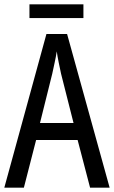

<svg xmlns="http://www.w3.org/2000/svg" viewBox="-20 -873 530 893"><path d="M399 0 341 -222H148L91 0H0L196 -715H292L490 0ZM322 -301 264 -530Q259 -553 253 -582.5Q247 -612 244 -634Q240 -608 234 -581Q228 -554 223 -530L166 -301ZM368 -853V-789H117V-853Z"/></svg>

Font: Avrile Sans Condensed
Style: Regular
Weight: 400
Width: 3
Designer: Monotype Design Team
Foundry: Monotype Imaging Inc.
Version: Version 2.001;September 10, 2019;FontCreator 11.5.0.2425 64-